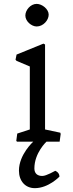

<svg xmlns="http://www.w3.org/2000/svg" viewBox="-20 -726 373 984"><path d="M168 -590.3C201.2 -590.3 229.5 -622.1 229.5 -650.9C229.5 -679.2 195.8 -706.1 168 -706.1C136.2 -706.1 109.9 -673.8 109.9 -646.5C109.9 -616.7 141.6 -590.3 168 -590.3ZM63.5 -4.4 66.9 0H150.4C150.4 0 77.1 65.9 77.1 148.4C77.1 201.2 108.9 238.3 158.7 238.3C228.5 238.3 284.7 179.2 284.7 179.2C284.7 157.7 264.2 149.4 263.2 149.4C261.7 149.4 218.3 175.8 196.8 175.8C172.4 175.8 156.2 163.6 156.2 137.2C156.2 57.1 218.3 0 218.3 0H285.6L291 -39.1L289.1 -45.9L210.9 -62.5V-498L202.6 -502.4L64.9 -446.3L59.6 -419.9L64.9 -414.1L132.8 -385.3V-62.5L68.4 -41.5Z"/></svg>

Font: Trykker
Style: Regular
Weight: 400
Designer: Magnus Gaarde
Foundry: Magnus Gaarde
Version: Version 1.001